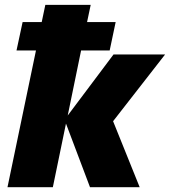

<svg xmlns="http://www.w3.org/2000/svg" viewBox="-20 -780 708 800"><path d="M11.2 0 129.9 -569.8H48.8L74.2 -688H153.8L168.9 -759.8H357.9L342.8 -688H461.9L437 -569.8H317.9L262.2 -298.8L453.1 -553.2H668L451.2 -274.9L562 0H355L254.9 -265.1L200.2 0Z"/></svg>

Font: Open Sans ExtraBold
Style: Italic
Weight: 800
Italic angle: -12°
Designer: Monotype Design Team
Foundry: Monotype Imaging Inc.
Version: Version 3.000; ttfautohint (v1.8.4)